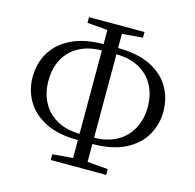

<svg xmlns="http://www.w3.org/2000/svg" viewBox="-109 -854 996 980"><g transform="rotate(15 389.0 -364.5)"><path d="M351.7 -120.6Q245.8 -120.6 177.7 -155.5Q109.6 -190.4 76.7 -247.6Q43.7 -304.8 43.7 -371.8Q43.7 -445.9 78.6 -503.6Q113.5 -561.4 182.6 -594.6Q251.6 -627.8 353.5 -627.8H388.4V-594.6H355.9Q281.3 -594.6 230 -566.3Q178.6 -538.1 152.6 -488.8Q126.6 -439.4 126.6 -374.4Q126.6 -311.5 152.6 -261.7Q178.6 -211.8 230 -182.8Q281.3 -153.8 355.9 -153.8H388.4V-120.6ZM389.4 -120.6V-153.8H421.9Q496.7 -153.8 547.9 -183Q599.2 -212.3 625.2 -262.6Q651.2 -312.9 651.2 -374.4Q651.2 -439.2 625.2 -488.6Q599.2 -537.9 548.2 -566.2Q497.3 -594.6 421.9 -594.6H389.4V-627.8H424.3Q528 -627.8 596.6 -594.6Q665.3 -561.4 699.8 -503.7Q734.3 -446.1 734.3 -372.1Q734.3 -306 701.3 -248.3Q668.4 -190.6 599.9 -155.6Q531.4 -120.6 425.5 -120.6ZM243 13.5V-16.8L379.7 -28.6H398.3L536 -16.8V13.5ZM379.7 -700.2 243 -711.5V-741.5H536V-711.5L399.3 -700.2ZM350.3 13.5V-741.5H427V13.5Z"/></g></svg>

Font: Noto Serif JP
Style: Regular
Weight: 200
Designer: Ryoko NISHIZUKA 西塚涼子 (kana & ideographs); Frank Grießhammer (Latin, Greek & Cyrillic); Wenlong ZHANG 张文龙 (bopomofo); San
Foundry: Adobe
Version: Version 2.001;hotconv 1.1.0;makeotfexe 2.6.0